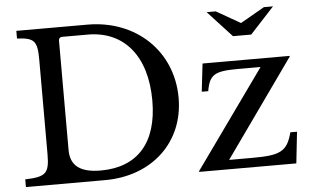

<svg xmlns="http://www.w3.org/2000/svg" viewBox="-53 -863 1539 945"><g transform="rotate(-5 716.5 -390.0)"><path d="M429 0H38V-38C140 -41 158 -57 158 -152V-618C158 -711 144 -728 58 -732V-770H409C650 -770 825 -602 825 -372C825 -153 662 0 429 0ZM407 -721H280C269 -721 263 -714 263 -704V-163C263 -86 311 -49 412 -49C593 -49 695 -160 695 -370C695 -591 585 -721 407 -721ZM1391 -155H1358C1334 -63 1300 -46 1163 -46H1046L1387 -526V-530H957L941 -392H973C987 -474 1015 -488 1129 -488H1240L894 -4V0H1374ZM1208 -651 1327 -780H1282L1163 -712L1044 -780H999L1118 -651Z"/></g></svg>

Font: Libre Baskerville
Style: Regular
Weight: 400
Designer: Pablo Impallari, Rodrigo Fuenzalida
Foundry: Pablo Impallari, Rodrigo Fuenzalida
Version: Version 1.051;Glyphs 3.2.3 (3260)